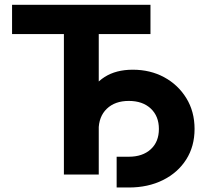

<svg xmlns="http://www.w3.org/2000/svg" viewBox="-20 -748 890 823"><path d="M31.7 -602.1V-727.5H625V-602.1H403.3V0H253.9V-602.1ZM480 55.7V-76.2H532.2Q591.3 -76.2 626.2 -108.2Q661.1 -140.1 661.1 -195.3Q661.1 -250 626.2 -282.7Q591.3 -315.4 532.2 -315.4Q472.7 -315.4 437.7 -281.7Q402.8 -248 402.8 -189.9H329.6Q329.6 -270 354.5 -328.4Q379.4 -386.7 428.5 -418Q477.5 -449.2 549.3 -449.2Q624 -449.2 683.6 -417Q743.2 -384.8 778.6 -327.4Q814 -270 814 -195.3Q814 -120.6 778.1 -64.2Q742.2 -7.8 678.5 23.9Q614.7 55.7 532.2 55.7Z"/></svg>

Font: Inter 20pt
Style: Bold
Weight: 700
Version: Version 4.001;git-66647c0bb